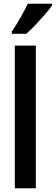

<svg xmlns="http://www.w3.org/2000/svg" viewBox="-20 -1003 297 1023"><path d="M171 0H59V-760H171ZM257 -974Q244 -954 220 -926.5Q196 -899 169.5 -871Q143 -843 120 -823H43V-835Q70 -875 91 -912.5Q112 -950 128 -983H257Z"/></svg>

Font: Noto Sans Thai Looped ExtraCondensed SemiBold
Style: Regular
Weight: 600
Width: 2
Designer: Sasikarn Vongin, Ben Mitchell
Foundry: The Fontpad Ltd
Version: Version 1.001; ttfautohint (v1.8.4.7-5d5b)